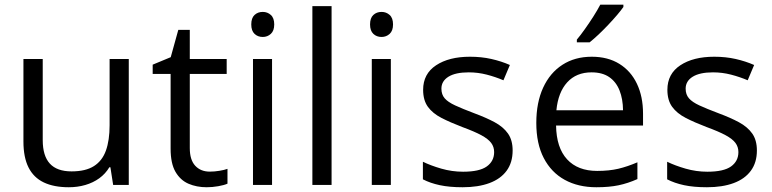

<svg xmlns="http://www.w3.org/2000/svg" viewBox="-20 -786 3282 816"><path d="M527.3 -535.2V0H460.9L449.2 -75.2H444.8Q428.2 -47.4 401.9 -28.3Q375.5 -9.3 342.5 0.2Q309.6 9.8 272.5 9.8Q209 9.8 166 -10.7Q123 -31.2 101.3 -74.2Q79.6 -117.2 79.6 -184.6V-535.2H161.6V-190.4Q161.6 -123.5 191.9 -90.6Q222.2 -57.6 284.2 -57.6Q343.8 -57.6 379.2 -80.1Q414.6 -102.5 430.2 -146.2Q445.8 -189.9 445.8 -253.4V-535.2Z M871.6 -56.6Q891.6 -56.6 912.6 -60.1Q933.6 -63.5 946.8 -68.4V-5.4Q932.6 1 907.5 5.4Q882.3 9.8 858.4 9.8Q815.9 9.8 781.2 -5.1Q746.6 -20 725.8 -55.7Q705.1 -91.3 705.1 -154.3V-471.7H628.9V-511.2L705.6 -543L737.8 -659.2H786.6V-535.2H943.4V-471.7H786.6V-156.7Q786.6 -106.4 809.8 -81.5Q833 -56.6 871.6 -56.6Z M1136.2 -535.2V0H1055.2V-535.2ZM1096.7 -735.4Q1116.7 -735.4 1131.1 -722.4Q1145.5 -709.5 1145.5 -682.1Q1145.5 -655.3 1131.1 -642.1Q1116.7 -628.9 1096.7 -628.9Q1075.7 -628.9 1061.8 -642.1Q1047.9 -655.3 1047.9 -682.1Q1047.9 -709.5 1061.8 -722.4Q1075.7 -735.4 1096.7 -735.4Z M1389.2 0H1307.6V-759.8H1389.2Z M1641.1 -535.2V0H1560.1V-535.2ZM1601.6 -735.4Q1621.6 -735.4 1636 -722.4Q1650.4 -709.5 1650.4 -682.1Q1650.4 -655.3 1636 -642.1Q1621.6 -628.9 1601.6 -628.9Q1580.6 -628.9 1566.7 -642.1Q1552.7 -655.3 1552.7 -682.1Q1552.7 -709.5 1566.7 -722.4Q1580.6 -735.4 1601.6 -735.4Z M2158.7 -146.5Q2158.7 -95.2 2133.1 -60.3Q2107.4 -25.4 2059.8 -7.8Q2012.2 9.8 1946.3 9.8Q1890.1 9.8 1849.1 1Q1808.1 -7.8 1777.3 -23.9V-98.6Q1810.1 -82.5 1855.5 -69.3Q1900.9 -56.2 1948.2 -56.2Q2017.6 -56.2 2048.8 -78.6Q2080.1 -101.1 2080.1 -139.6Q2080.1 -161.6 2067.6 -178.5Q2055.2 -195.3 2025.9 -211.2Q1996.6 -227.1 1944.8 -246.1Q1893.6 -265.6 1856.2 -284.9Q1818.8 -304.2 1798.6 -332Q1778.3 -359.9 1778.3 -404.3Q1778.3 -472.2 1833.3 -508.5Q1888.2 -544.9 1977.5 -544.9Q2025.9 -544.9 2068.1 -535.4Q2110.4 -525.9 2147 -509.8L2119.6 -444.8Q2086.4 -459 2048.8 -468.8Q2011.2 -478.5 1972.2 -478.5Q1916 -478.5 1886 -460Q1856 -441.4 1856 -409.2Q1856 -384.3 1869.9 -368.2Q1883.8 -352.1 1914.6 -337.9Q1945.3 -323.7 1995.6 -304.7Q2045.9 -286.1 2082.5 -266.4Q2119.1 -246.6 2138.9 -218.5Q2158.7 -190.4 2158.7 -146.5Z M2495.1 -544.9Q2563.5 -544.9 2612.3 -514.6Q2661.1 -484.4 2687 -429.9Q2712.9 -375.5 2712.9 -302.7V-252.4H2343.3Q2344.7 -158.2 2390.1 -108.9Q2435.5 -59.6 2518.1 -59.6Q2568.8 -59.6 2607.9 -68.8Q2647 -78.1 2689 -96.2V-24.9Q2648.4 -6.8 2608.6 1.5Q2568.8 9.8 2514.6 9.8Q2437.5 9.8 2380.1 -21.7Q2322.8 -53.2 2291 -114.3Q2259.3 -175.3 2259.3 -263.7Q2259.3 -350.1 2288.3 -413.3Q2317.4 -476.6 2370.4 -510.7Q2423.3 -544.9 2495.1 -544.9ZM2494.1 -478.5Q2429.2 -478.5 2390.6 -436Q2352.1 -393.6 2344.7 -317.4H2627.9Q2627.4 -365.2 2613 -401.6Q2598.6 -438 2569.3 -458.3Q2540 -478.5 2494.1 -478.5ZM2629.4 -766.1V-756.3Q2619.6 -742.2 2602.8 -722.4Q2585.9 -702.6 2565.4 -680.9Q2544.9 -659.2 2524.2 -639.6Q2503.4 -620.1 2485.8 -606H2431.6V-617.7Q2447.3 -636.2 2465.8 -662.4Q2484.4 -688.5 2502 -716.1Q2519.5 -743.7 2531.2 -766.1Z M3196.8 -146.5Q3196.8 -95.2 3171.1 -60.3Q3145.5 -25.4 3097.9 -7.8Q3050.3 9.8 2984.4 9.8Q2928.2 9.8 2887.2 1Q2846.2 -7.8 2815.4 -23.9V-98.6Q2848.1 -82.5 2893.6 -69.3Q2939 -56.2 2986.3 -56.2Q3055.7 -56.2 3086.9 -78.6Q3118.2 -101.1 3118.2 -139.6Q3118.2 -161.6 3105.7 -178.5Q3093.3 -195.3 3064 -211.2Q3034.7 -227.1 2982.9 -246.1Q2931.6 -265.6 2894.3 -284.9Q2856.9 -304.2 2836.7 -332Q2816.4 -359.9 2816.4 -404.3Q2816.4 -472.2 2871.3 -508.5Q2926.3 -544.9 3015.6 -544.9Q3064 -544.9 3106.2 -535.4Q3148.4 -525.9 3185.1 -509.8L3157.7 -444.8Q3124.5 -459 3086.9 -468.8Q3049.3 -478.5 3010.3 -478.5Q2954.1 -478.5 2924.1 -460Q2894 -441.4 2894 -409.2Q2894 -384.3 2908 -368.2Q2921.9 -352.1 2952.6 -337.9Q2983.4 -323.7 3033.7 -304.7Q3084 -286.1 3120.6 -266.4Q3157.2 -246.6 3177 -218.5Q3196.8 -190.4 3196.8 -146.5Z"/></svg>

Font: Wonky
Style: Regular
Weight: 400
Designer: Monotype Design Team
Foundry: Monotype Imaging Inc.
Version: Version 3.000